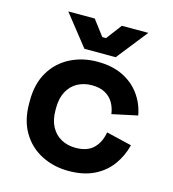

<svg xmlns="http://www.w3.org/2000/svg" viewBox="-107 -788 800 890"><g transform="rotate(15 293.0 -343.0)"><path d="M46 -241V-255Q46 -336 80 -393Q114 -450 172.5 -480Q231 -510 303 -510Q374 -510 425 -485Q476 -460 507.5 -416.5Q539 -373 549 -318L427 -292Q423 -322 409 -346Q395 -370 369.5 -384Q344 -398 306 -398Q268 -398 237.5 -381.5Q207 -365 189.5 -332.5Q172 -300 172 -253V-243Q172 -196 189.5 -163.5Q207 -131 237.5 -114.5Q268 -98 306 -98Q363 -98 392.5 -127.5Q422 -157 430 -205L552 -176Q539 -123 507.5 -79.5Q476 -36 425 -11Q374 14 303 14Q231 14 172.5 -16Q114 -46 80 -103Q46 -160 46 -241ZM228 -552 111 -700H238L294 -626H312L368 -700H495L378 -552Z"/></g></svg>

Font: Space 7353
Style: Regular
Weight: 400
Designer: Christine Claussen + Ruben Lyon  (Space 7353)
Version: Version 1.000;FEAKit 1.0